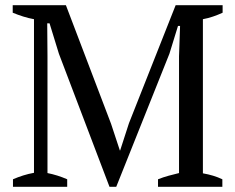

<svg xmlns="http://www.w3.org/2000/svg" viewBox="-20 -720 907 740"><path d="M837 -29C814 -40 790 -47 762 -52V-646C789 -651 814 -660 838 -671V-700H657L477 -245L443 -140H442L408 -243L234 -700H29V-671C56 -660 83 -651 111 -646V-54C83 -49 55 -40 30 -29V0H239V-29C214 -40 188 -48 163 -53V-503L162 -630H171L207 -513L402 0H428L633 -513L666 -620H674L670 -503V-53C642 -46 616 -40 589 -29V0H837Z"/></svg>

Font: PT Serif
Style: Regular
Weight: 400
Designer: A.Korolkova, O.Umpeleva, V.Yefimov
Foundry: ParaType Ltd
Version: Version 1.000;PS 001.000;hotconv 1.0.88;makeotf.lib2.5.64775